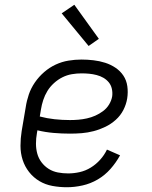

<svg xmlns="http://www.w3.org/2000/svg" viewBox="-20 -778 640 806"><path d="M261 8Q230 8 200 2.5Q170 -3 145 -18Q120 -33 102 -56Q84 -79 75 -107Q66 -135 66 -166Q66 -197 71 -228L88 -328Q92 -355 101 -381.5Q110 -408 126.5 -432Q143 -456 165.5 -475.5Q188 -495 214 -507Q240 -519 267.5 -523.5Q295 -528 322 -528Q347 -528 372.5 -525Q398 -522 421.5 -514.5Q445 -507 465 -493.5Q485 -480 498 -460.5Q511 -441 514.5 -416Q518 -391 514 -365Q510 -340 498 -316.5Q486 -293 466 -275Q446 -257 422 -245.5Q398 -234 373 -227.5Q348 -221 323.5 -219Q299 -217 274 -217Q239 -217 204.5 -220Q170 -223 137 -231L135 -219Q131 -197 131 -175Q131 -153 136.5 -133Q142 -113 154.5 -96.5Q167 -80 184.5 -69Q202 -58 223 -54Q244 -50 266 -50Q290 -50 314.5 -55.5Q339 -61 361 -74.5Q383 -88 400.5 -107.5Q418 -127 429 -150L484 -126Q467 -95 443.5 -68.5Q420 -42 390 -24.5Q360 -7 326.5 0.5Q293 8 261 8ZM274 -274Q291 -274 309 -275.5Q327 -277 345 -281Q363 -285 380 -292.5Q397 -300 412.5 -311.5Q428 -323 438 -339.5Q448 -356 451 -374Q453 -390 449.5 -405.5Q446 -421 436.5 -432.5Q427 -444 414 -451.5Q401 -459 385.5 -463Q370 -467 354.5 -468.5Q339 -470 322 -470Q302 -470 281.5 -466.5Q261 -463 242 -453.5Q223 -444 206.5 -429Q190 -414 179 -396Q168 -378 161.5 -358Q155 -338 152 -319L147 -289Q177 -281 209 -277.5Q241 -274 274 -274ZM352 -585 239 -722 292 -758 395 -615Z"/></svg>

Font: Iosevka HT Light Extended
Style: Italic
Weight: 300
Width: 7
Italic angle: -9°
Monospace: yes
Designer: Belleve Invis
Foundry: Belleve Invis
Version: Version 32.3.0; ttfautohint (v1.8.4)